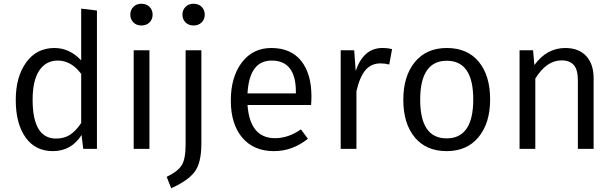

<svg xmlns="http://www.w3.org/2000/svg" viewBox="-20 -794 3278 1024"><path d="M279 -55Q323 -55 354 -75.5Q385 -96 413 -138V-400Q360 -471 288 -471Q225 -471 189.5 -418Q154 -365 154 -262Q154 -55 279 -55ZM497 -738V0H424L415 -74Q360 12 262 12Q168 12 116 -61.5Q64 -135 64 -261Q64 -384 119.5 -461Q175 -538 270 -538Q351 -538 413 -472V-748Z M777 0H693V-526H777ZM734 -774Q761 -774 777.5 -757.5Q794 -741 794 -716Q794 -691 777.5 -674.5Q761 -658 734 -658Q708 -658 691.5 -674.5Q675 -691 675 -716Q675 -741 691.5 -757.5Q708 -774 734 -774Z M1054 -526V-29Q1054 75 1018 122.5Q982 170 893 210L869 149Q926 122 948 89Q970 56 970 -24V-526ZM1012 -774Q1039 -774 1055.5 -757.5Q1072 -741 1072 -716Q1072 -691 1055.5 -674.5Q1039 -658 1012 -658Q986 -658 969.5 -674.5Q953 -691 953 -716Q953 -741 969.5 -757.5Q986 -774 1012 -774Z M1558 -296V-304Q1558 -471 1429 -471Q1310 -471 1300 -296ZM1641 -280Q1641 -256 1639 -234H1300Q1313 -57 1447 -57Q1517 -57 1585 -104L1622 -54Q1540 12 1441 12Q1333 12 1272 -60Q1211 -132 1211 -258Q1211 -383 1269.5 -460.5Q1328 -538 1427 -538Q1531 -538 1586 -469.5Q1641 -401 1641 -280Z M2019 -538Q2049 -538 2071 -532L2056 -450Q2032 -456 2010 -456Q1960 -456 1929.5 -420.5Q1899 -385 1881 -308V0H1797V-526H1869L1877 -416Q1919 -538 2019 -538Z M2363 -470Q2221 -470 2221 -262Q2221 -56 2362 -56Q2504 -56 2504 -264Q2504 -470 2363 -470ZM2363 -538Q2473 -538 2533.5 -464.5Q2594 -391 2594 -264Q2594 -138 2532.5 -63Q2471 12 2362 12Q2253 12 2192 -61.5Q2131 -135 2131 -262Q2131 -388 2192.5 -463Q2254 -538 2363 -538Z M2995 -538Q3067 -538 3106.5 -495Q3146 -452 3146 -377V0H3062V-365Q3062 -423 3040 -447.5Q3018 -472 2975 -472Q2895 -472 2835 -375V0H2751V-526H2823L2830 -447Q2896 -538 2995 -538Z"/></svg>

Font: FiraSans
Style: Regular
Weight: 350
Designer: Carrois Corporate & Edenspiekermann AG
Foundry: Carrois Corporate GbR & Edenspiekermann AG
Version: Version 3.106;PS 003.106;hotconv 1.0.70;makeotf.lib2.5.58329